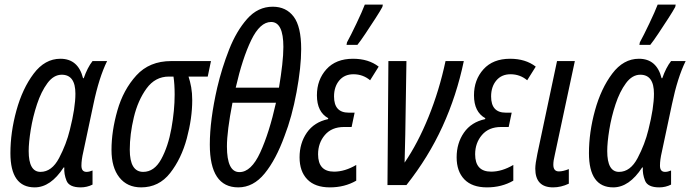

<svg xmlns="http://www.w3.org/2000/svg" viewBox="-20 -800 2984 830"><path d="M130 10Q199 10 255 -76H258Q256 -48 267.5 -19Q279 10 329 10Q356 10 380 -2V-63Q366 -57 354 -57Q332 -57 332 -84Q332 -109 340 -143L384 -350Q408 -465 443 -536H380Q358 -508 342 -462H339Q318 -546 241 -546Q174 -546 125.5 -481.5Q77 -417 51 -322.5Q25 -228 25 -138Q25 10 130 10ZM155 -57Q104 -57 104 -147Q104 -184 113 -239.5Q122 -295 140 -349.5Q158 -404 185 -440.5Q212 -477 247 -477Q306 -477 306 -395Q306 -334 282 -239Q267 -177 235.5 -117Q204 -57 155 -57Z M590 10Q667 10 715.5 -52Q764 -114 787.5 -201.5Q811 -289 811 -367Q811 -398 806.5 -423Q802 -448 795 -469H878L892 -536H720Q626 -536 569.5 -474Q513 -412 487.5 -322.5Q462 -233 462 -152Q462 -76 496 -33Q530 10 590 10ZM599 -57Q541 -57 541 -153Q541 -219 558.5 -292.5Q576 -366 613.5 -417.5Q651 -469 710 -469H730Q735 -436 735 -391Q735 -323 721 -245Q707 -167 677 -112Q647 -57 599 -57Z M1010 10Q1075 10 1124 -50Q1173 -110 1210 -212Q1242 -294 1262 -402Q1282 -510 1282 -588Q1282 -685 1249.5 -728Q1217 -771 1159 -771Q1095 -771 1048.5 -718.5Q1002 -666 970.5 -586Q939 -506 919 -421Q887 -281 887 -175Q887 10 1010 10ZM999 -421Q1028 -548 1066 -626.5Q1104 -705 1152 -705Q1205 -705 1205 -597Q1205 -564 1200 -519.5Q1195 -475 1186 -421ZM1015 -56Q961 -56 961 -167Q961 -233 985 -356H1173Q1144 -226 1105 -141Q1066 -56 1015 -56Z M1406 10Q1470 10 1520 -19V-87Q1471 -58 1424 -58Q1355 -58 1355 -133Q1355 -182 1384.5 -216.5Q1414 -251 1467 -251H1500L1513 -313H1487Q1424 -313 1424 -383Q1424 -425 1446.5 -452Q1469 -479 1508 -479Q1549 -479 1580 -453L1617 -512Q1573 -546 1506 -546Q1432 -546 1391 -500.5Q1350 -455 1350 -388Q1350 -316 1399 -289L1398 -285Q1338 -272 1306.5 -226.5Q1275 -181 1275 -120Q1275 -59 1308.5 -24.5Q1342 10 1406 10ZM1478 -606H1525Q1538 -622 1560 -655Q1582 -688 1603 -720.5Q1624 -753 1633 -770L1635 -780H1557Q1546 -751 1521 -698.5Q1496 -646 1480 -617Z M1655 0H1737Q1832 -120 1893 -253.5Q1954 -387 1985 -536H1906Q1879 -409 1832.5 -294.5Q1786 -180 1729 -97Q1730 -126 1730.5 -157Q1731 -188 1732 -220L1737 -536H1659Z M2085 10Q2149 10 2199 -19V-87Q2150 -58 2103 -58Q2034 -58 2034 -133Q2034 -182 2063.5 -216.5Q2093 -251 2146 -251H2179L2192 -313H2166Q2103 -313 2103 -383Q2103 -425 2125.5 -452Q2148 -479 2187 -479Q2228 -479 2259 -453L2296 -512Q2252 -546 2185 -546Q2111 -546 2070 -500.5Q2029 -455 2029 -388Q2029 -316 2078 -289L2077 -285Q2017 -272 1985.5 -226.5Q1954 -181 1954 -120Q1954 -59 1987.5 -24.5Q2021 10 2085 10Z M2371 10Q2405 10 2439 -6V-69Q2414 -59 2396 -59Q2372 -59 2372 -88Q2372 -105 2378 -129L2465 -536H2388L2303 -135Q2294 -92 2294 -71Q2294 10 2371 10Z M2631 10Q2700 10 2756 -76H2759Q2757 -48 2768.5 -19Q2780 10 2830 10Q2857 10 2881 -2V-63Q2867 -57 2855 -57Q2833 -57 2833 -84Q2833 -109 2841 -143L2885 -350Q2909 -465 2944 -536H2881Q2859 -508 2843 -462H2840Q2819 -546 2742 -546Q2675 -546 2626.5 -481.5Q2578 -417 2552 -322.5Q2526 -228 2526 -138Q2526 10 2631 10ZM2656 -57Q2605 -57 2605 -147Q2605 -184 2614 -239.5Q2623 -295 2641 -349.5Q2659 -404 2686 -440.5Q2713 -477 2748 -477Q2807 -477 2807 -395Q2807 -334 2783 -239Q2768 -177 2736.5 -117Q2705 -57 2656 -57ZM2744 -606H2791Q2804 -622 2826 -655Q2848 -688 2869 -720.5Q2890 -753 2899 -770L2901 -780H2823Q2812 -751 2787 -698.5Q2762 -646 2746 -617Z"/></svg>

Font: Noto Sans UI Condensed
Style: Italic
Weight: 400
Width: 3
Italic angle: -12°
Designer: Monotype Design Team
Foundry: Monotype Imaging Inc.
Version: Version 1.901